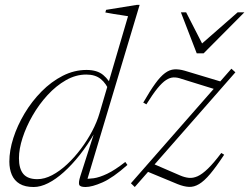

<svg xmlns="http://www.w3.org/2000/svg" viewBox="-20 -740 1000 770"><path d="M419.5 -372Q406 -405.5 384 -423.2Q362 -441 326 -441Q284 -441 244.5 -418.5Q205 -396 170.8 -358.8Q136.5 -321.5 110.8 -276.8Q85 -232 70.5 -187.2Q56 -142.5 56 -105.5Q56 -63.5 73.5 -42.5Q91 -21.5 130 -21.5Q158.5 -21.5 189 -37.5Q219.5 -53.5 249 -81Q278.5 -108.5 304.2 -142.8Q330 -177 349.5 -214Q369 -251 379 -285.5L493.5 -675Q484.5 -676.5 468.5 -679Q452.5 -681.5 434.8 -684.2Q417 -687 402.5 -690L405.5 -700.5L529 -720.5H540L327 -10L316 -23.5Q333.5 -22 356.2 -25.2Q379 -28.5 410 -43.2Q441 -58 482.5 -90.5L491 -78.5Q433 -27 391 -8.5Q349 10 323 10Q300.5 10 297.5 0.5Q294.5 -9 302 -33L358 -208H360Q331.5 -158.5 299.8 -118.5Q268 -78.5 236 -49.8Q204 -21 173.2 -5.5Q142.5 10 115 10Q80.5 10 59 -2.8Q37.5 -15.5 27.5 -38.8Q17.5 -62 17.5 -92Q17.5 -136.5 33.5 -186.5Q49.5 -236.5 78.5 -285Q107.5 -333.5 146.5 -373Q185.5 -412.5 231.5 -436Q277.5 -459.5 327 -459.5Q370 -459.5 394.2 -439Q418.5 -418.5 433.5 -385ZM505 -5 908 -464.5 924 -450 520.5 10ZM567 -321.5 554.5 -328.5Q582 -376.5 602.8 -405Q623.5 -433.5 641.8 -447Q660 -460.5 679 -461.8Q698 -463 720.5 -456.5L873.5 -410.5L844 -381.5L707 -424Q690.5 -430 676 -429.5Q661.5 -429 646 -419Q630.5 -409 611.5 -385.8Q592.5 -362.5 567 -321.5ZM692.5 -1.5 555 -58.5 587.5 -86 702 -36.5Q720.5 -28.5 737.2 -26.8Q754 -25 772.5 -33.2Q791 -41.5 814 -63.8Q837 -86 867.5 -126.5L879 -119.5Q847 -71 823 -42.5Q799 -14 778.5 -1.8Q758 10.5 737.8 9.5Q717.5 8.5 692.5 -1.5ZM960 -690.5 796.5 -526H769L705.5 -690.5H726.5L796.5 -554H777L933 -690.5Z"/></svg>

Font: Newsreader ExtraLight
Style: Italic
Weight: 250
Italic angle: -17°
Designer: Hugues Gentile
Foundry: Production Type
Version: Version 1.003